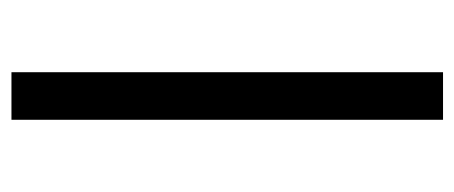

<svg xmlns="http://www.w3.org/2000/svg" viewBox="-249 -544 793 335"><g transform="rotate(-90 147.5 -376.5)"><path d="M106 0V-753H189V0Z"/></g></svg>

Font: Ruda
Style: Regular
Weight: 400
Designer: Mariela Monsalve and Angelina Sanchez
Foundry: Mariela Monsalve and Angelina Sanchez
Version: Version 2.000